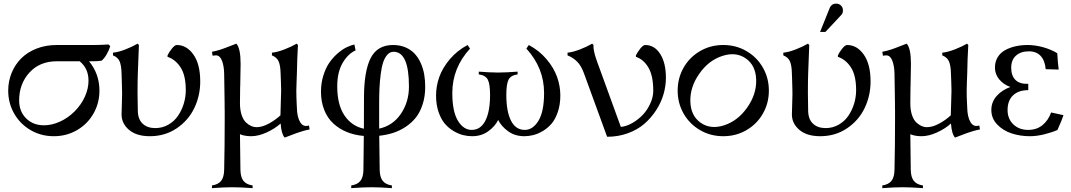

<svg xmlns="http://www.w3.org/2000/svg" viewBox="-20 -734 5789 1038"><path d="M482.9 -402.8H461.4Q517.6 -334 517.6 -244.1Q517.6 -176.8 485.6 -120.4Q453.6 -64 397 -30.8Q340.3 2.4 271 2.4Q201.7 2.4 145 -30.8Q88.4 -64 56.4 -120.4Q24.4 -176.8 24.4 -244.1Q24.4 -294.9 43 -340.1Q61.5 -385.3 95 -418.7Q128.4 -452.1 178 -471.4Q227.5 -490.7 286.6 -490.7H482.9Q527.3 -490.7 566.4 -493.7L576.2 -484.4Q569.3 -462.9 557.1 -441.2Q544.9 -419.4 529.8 -406.2Q514.6 -402.8 482.9 -402.8ZM458.5 -297.4Q458.5 -364.3 410.6 -402.8H287.6Q194.8 -402.8 139.2 -341.8Q83.5 -280.8 83.5 -190.9Q83.5 -131.8 121.1 -94.2Q158.7 -56.6 217.8 -56.6Q259.8 -56.6 303.5 -76.2Q347.2 -95.7 383.3 -131.8Q419.4 -168 439 -211.7Q458.5 -255.4 458.5 -297.4Z M790.5 2.4Q717.8 2.4 677.5 -32Q637.2 -66.4 637.2 -115.2Q637.2 -137.7 638.7 -168.2Q640.1 -198.7 640.1 -224.6Q640.1 -236.3 639.6 -254.6Q639.2 -272.9 638.4 -298.1Q637.7 -323.2 637.2 -335.9Q636.2 -379.9 626.7 -402.1Q617.2 -424.3 590.8 -434.6V-449.2Q620.1 -452.1 657.5 -466.6Q694.8 -481 724.1 -498L731 -490.7Q730 -478 725.1 -335.4Q723.6 -298.3 723.6 -229.5Q723.6 -202.1 725.1 -135.7Q725.6 -89.4 751.2 -65.4Q776.9 -41.5 819.3 -41.5Q857.9 -41.5 889.9 -59.8Q921.9 -78.1 942.1 -107.7Q962.4 -137.2 973.4 -173.1Q984.4 -209 984.4 -246.1Q984.4 -325.7 956.8 -368.9Q929.2 -412.1 885.7 -426.8V-434.6Q893.1 -451.2 908.9 -470.9Q924.8 -490.7 935.5 -490.7Q989.3 -490.7 1025.9 -438.7Q1062.5 -386.7 1062.5 -293.9Q1062.5 -216.3 1030.3 -149.4Q998 -82.5 934.8 -40Q871.6 2.4 790.5 2.4Z M1582 -244.1Q1582 -225.1 1582.5 -210Q1583 -194.8 1583.7 -179Q1584.5 -163.1 1585 -152.3Q1585.9 -101.6 1602.8 -73.5Q1619.6 -45.4 1650.4 -55.7L1653.8 -34.2Q1635.3 -30.8 1616.2 -25.1Q1597.2 -19.5 1584.5 -14.9Q1571.8 -10.3 1551 -2.2Q1530.3 5.9 1519 9.8Q1501.5 -8.8 1497.1 -66.4Q1466.8 -38.6 1421.9 -18.1Q1377 2.4 1337.9 2.4Q1303.2 2.4 1277.3 -8.3L1279.8 183.1Q1280.3 223.6 1296.1 243.7Q1312 263.7 1345.7 268.6V283.2Q1282.2 278.3 1235.8 278.3Q1189.5 278.3 1126 283.2V268.6Q1159.7 263.7 1175.5 243.7Q1191.4 223.6 1191.9 183.1Q1194.8 56.2 1194.8 -83V-137.2Q1194.3 -142.6 1194.3 -153.3V-180.7Q1193.8 -208 1193.1 -259.8Q1192.4 -311.5 1191.9 -331.5V-335.9Q1190.9 -378.9 1179.7 -406.7Q1168.5 -434.6 1147.9 -434.6Q1138.2 -434.6 1129.4 -432.6L1126 -454.1Q1149.4 -458.5 1169.9 -465.1Q1190.4 -471.7 1218.5 -482.9Q1246.6 -494.1 1257.8 -498Q1280.8 -473.1 1280.8 -388.2Q1280.8 -360.4 1278.8 -274.4Q1278.8 -272.5 1278.6 -267.8Q1278.3 -263.2 1278.3 -260.7Q1277.3 -193.4 1277.3 -175.8Q1277.3 -139.2 1286.4 -112.3Q1295.4 -85.4 1309.8 -72Q1324.2 -58.6 1338.4 -52.5Q1352.5 -46.4 1366.7 -46.4Q1397.9 -46.4 1433.6 -65.9Q1469.2 -85.4 1496.1 -110.4Q1496.1 -132.3 1498 -176.5Q1500 -220.7 1500 -244.1Q1500 -258.8 1498.8 -290Q1497.6 -321.3 1497.1 -335.9Q1496.1 -379.9 1486.3 -402.1Q1476.6 -424.3 1450.2 -434.6V-449.2Q1479.5 -452.1 1517.1 -466.6Q1554.7 -481 1584 -498L1590.8 -490.7Q1586.4 -417.5 1585 -335.4Q1584.5 -321.3 1583.3 -290Q1582 -258.8 1582 -244.1Z M1896 -493.2 1902.3 -461.4Q1861.8 -443.8 1832.5 -394Q1803.2 -344.2 1803.2 -267.1Q1803.2 -167.5 1842.5 -109.6Q1881.8 -51.8 1947.3 -38.1Q1947.8 -98.6 1947.8 -204.6Q1947.8 -349.1 1983.9 -419.9Q2020 -490.7 2105 -490.7Q2142.1 -490.7 2171.9 -478Q2201.7 -465.3 2221.4 -444.1Q2241.2 -422.9 2254.4 -393.6Q2267.6 -364.3 2273.2 -332.3Q2278.8 -300.3 2278.8 -265.1Q2278.8 -213.4 2265.1 -170.7Q2251.5 -127.9 2228.3 -98.6Q2205.1 -69.3 2172.9 -48.1Q2140.6 -26.9 2105.5 -15.6Q2070.3 -4.4 2030.3 0Q2031.2 122.1 2032.7 183.1Q2033.2 223.6 2049.1 243.7Q2064.9 263.7 2098.6 268.6V283.2Q2035.2 278.3 1988.8 278.3Q1942.4 278.3 1878.9 283.2V268.6Q1912.6 263.7 1928.5 243.7Q1944.3 223.6 1944.8 183.1Q1946.3 89.8 1946.8 1Q1896.5 -3.4 1854.7 -20.5Q1813 -37.6 1781.5 -66.9Q1750 -96.2 1732.7 -140.1Q1715.3 -184.1 1715.3 -238.3Q1715.3 -284.2 1727.8 -324.7Q1740.2 -365.2 1759.5 -393.6Q1778.8 -421.9 1803.5 -443.6Q1828.1 -465.3 1851.3 -477.1Q1874.5 -488.8 1896 -493.2ZM2029.8 -169.9V-38.6Q2104 -54.7 2147.5 -118.9Q2190.9 -183.1 2190.9 -266.1Q2190.9 -454.1 2107.9 -454.1Q2088.4 -454.1 2074 -438Q2059.6 -421.9 2051.3 -396.5Q2043 -371.1 2038.1 -332.3Q2033.2 -293.5 2031.5 -255.9Q2029.8 -218.3 2029.8 -169.9Z M2778.3 -346.7V-332Q2740.7 -326.7 2729 -302.5Q2717.3 -278.3 2717.3 -220.7Q2717.3 -131.3 2742.7 -81.5Q2768.1 -31.7 2816.9 -31.7Q2860.8 -31.7 2891.1 -81.3Q2921.4 -130.9 2921.4 -231.4Q2921.4 -366.7 2825.7 -471.2L2838.9 -490.7Q2895.5 -460.4 2935.1 -413.6Q2974.6 -366.7 2991.9 -317.4Q3009.3 -268.1 3009.3 -217.8Q3009.3 -168.5 2995.8 -128.9Q2982.4 -89.4 2961.9 -65.4Q2941.4 -41.5 2914.6 -25.6Q2887.7 -9.8 2863 -3.7Q2838.4 2.4 2814.5 2.4Q2764.2 2.4 2727.3 -24.2Q2690.4 -50.8 2673.3 -85.4Q2656.2 -50.8 2619.4 -24.2Q2582.5 2.4 2532.2 2.4Q2508.3 2.4 2483.6 -3.7Q2459 -9.8 2432.1 -25.6Q2405.3 -41.5 2384.8 -65.4Q2364.3 -89.4 2350.8 -128.9Q2337.4 -168.5 2337.4 -217.8Q2337.4 -268.1 2354.7 -317.4Q2372.1 -366.7 2411.6 -413.6Q2451.2 -460.4 2507.8 -490.7L2521 -471.2Q2425.3 -366.7 2425.3 -231.4Q2425.3 -130.9 2455.6 -81.3Q2485.8 -31.7 2529.8 -31.7Q2578.6 -31.7 2604 -81.5Q2629.4 -131.3 2629.4 -220.7Q2629.4 -278.3 2617.7 -302.5Q2606 -326.7 2568.4 -332V-346.7Q2631.8 -341.8 2673.3 -341.8Q2714.8 -341.8 2778.3 -346.7Z M3262.2 5.4 3136.7 -338.4Q3122.1 -378.9 3100.3 -400.6Q3078.6 -422.4 3048.3 -434.6V-449.2Q3077.6 -452.1 3115 -466.6Q3152.3 -481 3181.6 -498L3188.5 -490.7Q3188 -482.9 3188.7 -474.6Q3189.5 -466.3 3191.7 -456.1Q3193.8 -445.8 3195.8 -438.5Q3197.8 -431.2 3202.1 -418.2Q3206.5 -405.3 3208.7 -398.9Q3210.9 -392.6 3216.8 -377Q3222.7 -361.3 3224.6 -355.5L3336.4 -47.9Q3366.7 -50.8 3398.4 -68.8Q3430.2 -86.9 3455.1 -113.3Q3480 -139.6 3495.8 -174.6Q3511.7 -209.5 3511.7 -243.2Q3511.7 -323.7 3485.8 -368.2Q3460 -412.6 3418 -426.8V-434.6Q3425.3 -451.2 3441.2 -470.9Q3457 -490.7 3467.8 -490.7Q3518.6 -490.7 3549.3 -442.1Q3580.1 -393.6 3580.1 -313.5Q3580.1 -269 3567.1 -224.4Q3554.2 -179.7 3527.3 -138.2Q3500.5 -96.7 3463.6 -64.7Q3426.8 -32.7 3374.5 -13.7Q3322.3 5.4 3262.2 5.4Z M3675.5 -120.4Q3643.6 -176.8 3643.6 -244.1Q3643.6 -311.5 3675.5 -367.9Q3707.5 -424.3 3764.2 -457.5Q3820.8 -490.7 3890.1 -490.7Q3959.5 -490.7 4016.1 -457.5Q4072.8 -424.3 4104.7 -367.9Q4136.7 -311.5 4136.7 -244.1Q4136.7 -176.8 4104.7 -120.4Q4072.8 -64 4016.1 -30.8Q3959.5 2.4 3890.1 2.4Q3820.8 2.4 3764.2 -30.8Q3707.5 -64 3675.5 -120.4ZM3760.3 -335Q3710 -263.2 3712.2 -185.5Q3714.4 -107.9 3768.1 -70.3Q3821.8 -32.7 3895.8 -56.9Q3969.7 -81.1 4020 -153.3Q4070.3 -225.1 4068.1 -302.7Q4065.9 -380.4 4012.2 -418Q3958.5 -455.6 3884.5 -431.4Q3810.5 -407.2 3760.3 -335Z M4414.6 2.4Q4341.8 2.4 4301.5 -32Q4261.2 -66.4 4261.2 -115.2Q4261.2 -137.7 4262.7 -168.2Q4264.2 -198.7 4264.2 -224.6Q4264.2 -236.3 4263.7 -254.6Q4263.2 -272.9 4262.5 -298.1Q4261.7 -323.2 4261.2 -335.9Q4260.3 -379.9 4250.7 -402.1Q4241.2 -424.3 4214.8 -434.6V-449.2Q4244.1 -452.1 4281.5 -466.6Q4318.8 -481 4348.1 -498L4355 -490.7Q4354 -478 4349.1 -335.4Q4347.7 -298.3 4347.7 -229.5Q4347.7 -202.1 4349.1 -135.7Q4349.6 -89.4 4375.2 -65.4Q4400.9 -41.5 4443.4 -41.5Q4481.9 -41.5 4513.9 -59.8Q4545.9 -78.1 4566.2 -107.7Q4586.4 -137.2 4597.4 -173.1Q4608.4 -209 4608.4 -246.1Q4608.4 -325.7 4580.8 -368.9Q4553.2 -412.1 4509.8 -426.8V-434.6Q4517.1 -451.2 4533 -470.9Q4548.8 -490.7 4559.6 -490.7Q4613.3 -490.7 4649.9 -438.7Q4686.5 -386.7 4686.5 -293.9Q4686.5 -216.3 4654.3 -149.4Q4622.1 -82.5 4558.8 -40Q4495.6 2.4 4414.6 2.4ZM4442.4 -561.5H4413.6L4465.8 -691.4Q4468.8 -698.7 4474.1 -704.1Q4484.4 -714.4 4500 -714.4Q4516.1 -714.4 4526.6 -704.1Q4537.1 -693.8 4537.1 -678.2Q4537.1 -662.1 4528.8 -653.8Z M5206.1 -244.1Q5206.1 -225.1 5206.5 -210Q5207 -194.8 5207.8 -179Q5208.5 -163.1 5209 -152.3Q5210 -101.6 5226.8 -73.5Q5243.7 -45.4 5274.4 -55.7L5277.8 -34.2Q5259.3 -30.8 5240.2 -25.1Q5221.2 -19.5 5208.5 -14.9Q5195.8 -10.3 5175 -2.2Q5154.3 5.9 5143.1 9.8Q5125.5 -8.8 5121.1 -66.4Q5090.8 -38.6 5045.9 -18.1Q5001 2.4 4961.9 2.4Q4927.2 2.4 4901.4 -8.3L4903.8 183.1Q4904.3 223.6 4920.2 243.7Q4936 263.7 4969.7 268.6V283.2Q4906.2 278.3 4859.9 278.3Q4813.5 278.3 4750 283.2V268.6Q4783.7 263.7 4799.6 243.7Q4815.4 223.6 4815.9 183.1Q4818.8 56.2 4818.8 -83V-137.2Q4818.4 -142.6 4818.4 -153.3V-180.7Q4817.9 -208 4817.1 -259.8Q4816.4 -311.5 4815.9 -331.5V-335.9Q4814.9 -378.9 4803.7 -406.7Q4792.5 -434.6 4772 -434.6Q4762.2 -434.6 4753.4 -432.6L4750 -454.1Q4773.4 -458.5 4793.9 -465.1Q4814.5 -471.7 4842.5 -482.9Q4870.6 -494.1 4881.8 -498Q4904.8 -473.1 4904.8 -388.2Q4904.8 -360.4 4902.8 -274.4Q4902.8 -272.5 4902.6 -267.8Q4902.3 -263.2 4902.3 -260.7Q4901.4 -193.4 4901.4 -175.8Q4901.4 -139.2 4910.4 -112.3Q4919.4 -85.4 4933.8 -72Q4948.2 -58.6 4962.4 -52.5Q4976.6 -46.4 4990.7 -46.4Q5022 -46.4 5057.6 -65.9Q5093.3 -85.4 5120.1 -110.4Q5120.1 -132.3 5122.1 -176.5Q5124 -220.7 5124 -244.1Q5124 -258.8 5122.8 -290Q5121.6 -321.3 5121.1 -335.9Q5120.1 -379.9 5110.4 -402.1Q5100.6 -424.3 5074.2 -434.6V-449.2Q5103.5 -452.1 5141.1 -466.6Q5178.7 -481 5208 -498L5214.8 -490.7Q5210.4 -417.5 5209 -335.4Q5208.5 -321.3 5207.3 -290Q5206.1 -258.8 5206.1 -244.1Z M5442.4 -263.7Q5405.3 -276.9 5382.1 -304.9Q5358.9 -333 5358.9 -368.2Q5358.9 -400.4 5373.8 -424.8Q5388.7 -449.2 5414.3 -463.1Q5439.9 -477.1 5470.7 -483.9Q5501.5 -490.7 5536.1 -490.7Q5576.7 -490.7 5620.6 -478.3Q5664.6 -465.8 5695.8 -446.3Q5698.7 -394 5703.6 -357.9L5633.3 -359.9Q5629.4 -406.2 5606.2 -431.4Q5583 -456.5 5542 -456.5Q5498.5 -456.5 5472.7 -433.3Q5446.8 -410.2 5446.8 -367.7Q5446.8 -324.2 5470.2 -301.5Q5493.7 -278.8 5539.1 -280.8V-246.6Q5486.3 -246.6 5456.8 -218.5Q5427.2 -190.4 5427.2 -139.2Q5427.2 -91.3 5458.5 -61.5Q5489.7 -31.7 5538.6 -31.7Q5584.5 -31.7 5616 -57.6Q5647.5 -83.5 5662.6 -126L5729.5 -111.3Q5721.7 -86.4 5696.8 -31.2Q5668.5 -18.6 5626.7 -8.1Q5585 2.4 5547.9 2.4Q5495.6 2.4 5449.2 -12.7Q5402.8 -27.8 5371.1 -61Q5339.4 -94.2 5339.4 -139.2Q5339.4 -182.6 5368.2 -215.1Q5397 -247.6 5442.4 -263.7Z"/></svg>

Font: Flanker
Style: Regular
Weight: 400
Designer: Flanker
Foundry: Flanker
Version: Version 2.027